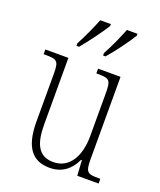

<svg xmlns="http://www.w3.org/2000/svg" viewBox="-143 -855 796 955"><g transform="rotate(20 255.0 -378.0)"><path d="M294 -619V-606H307C345 -649 397 -721 418 -756V-766H362C344 -721 322 -670 294 -619ZM153 -619V-606H167C203 -649 256 -721 277 -756V-766H221C203 -721 180 -670 153 -619ZM234 10C301 10 343 -26 369 -81H373L378 0H491V-25H481C423 -25 412 -30 412 -101V-536H293V-511H300C364 -511 371 -505 371 -429V-205C371 -107 330 -23 242 -23C164 -23 136 -80 136 -184V-536H14V-511H23C84 -511 95 -506 95 -439V-184C95 -47 144 10 234 10Z"/></g></svg>

Font: Noto Serif Georgian Condensed ExtraLight
Style: Regular
Weight: 200
Width: 3
Designer: Monotype Design Team, Akaki Razmadze
Foundry: Google LLC
Version: Version 2.003